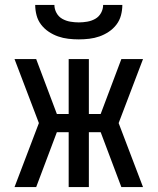

<svg xmlns="http://www.w3.org/2000/svg" viewBox="-20 -760 640 780"><path d="M39 0 138 -260 39 -520H127L211 -297H259V-520H341V-297H389L473 -520H561L462 -260L561 0H473L389 -223H341V0H259V-223H211L127 0ZM300 -600Q279 -600 257.5 -602.5Q236 -605 216 -612Q196 -619 178 -631Q160 -643 147 -660Q134 -677 128.5 -698Q123 -719 123 -740H201Q201 -723 209.5 -707.5Q218 -692 233 -683.5Q248 -675 265.5 -672Q283 -669 300 -669Q317 -669 334.5 -672Q352 -675 367 -683.5Q382 -692 390.5 -707.5Q399 -723 399 -740H477Q477 -719 471.5 -698Q466 -677 453 -660Q440 -643 422 -631Q404 -619 384 -612Q364 -605 342.5 -602.5Q321 -600 300 -600Z"/></svg>

Font: Nova
Style: Regular
Weight: 400
Monospace: yes
Designer: Belleve Invis
Foundry: Belleve Invis
Version: Version 24.1.4; ttfautohint (v1.8.4)